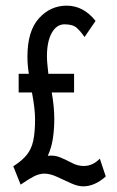

<svg xmlns="http://www.w3.org/2000/svg" viewBox="-20 -644 415 679"><path d="M53 9 27 -56Q57 -75 74 -95.5Q91 -116 97.5 -146Q104 -176 104 -222Q104 -260 93 -317H46V-383H82Q77 -414 77 -444Q77 -534 117.5 -579Q158 -624 216 -624Q275 -624 318 -570L279 -513Q266 -532 252 -545Q238 -558 208 -558Q180 -558 163 -527.5Q146 -497 146 -445Q146 -432 147.5 -417Q149 -402 151 -383H242V-317H163Q172 -266 172 -224Q172 -187 167 -154Q162 -121 149 -93Q173 -96 194 -87Q215 -78 235 -67.5Q255 -57 276 -57Q308 -57 333 -83L354 -20Q315 15 274 15Q255 15 231 4Q207 -7 182 -18.5Q157 -30 137 -30Q119 -30 99.5 -20Q80 -10 53 9Z"/></svg>

Font: Inconsolata Condensed Medium
Style: Regular
Weight: 500
Width: 3
Monospace: yes
Designer: Raph Levien, Cyreal, Brenton Simpson
Foundry: Raph Levien, Cyreal, Google
Version: Version 3.100; ttfautohint (v1.8.4.7-5d5b)